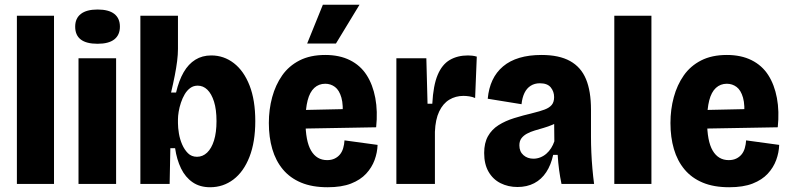

<svg xmlns="http://www.w3.org/2000/svg" viewBox="-20 -773 3323 807"><path d="M51 0V-707H207V0Z M310 0V-528H468V0ZM390 -589Q343 -589 319.5 -607Q296 -625 296 -661Q296 -696 320 -714.5Q344 -733 390 -733Q437 -733 460.5 -714.5Q484 -696 484 -661Q484 -626 460.5 -607.5Q437 -589 390 -589Z M863 14Q820 14 789.5 -7Q759 -28 741 -65Q723 -102 716 -150H696L693 0H570V-257V-707H728V-567Q728 -544 724.5 -516Q721 -488 714.5 -455Q708 -422 699 -384H720Q732 -435 752 -469.5Q772 -504 801 -522Q830 -540 868 -540Q921 -540 963 -507.5Q1005 -475 1029 -413.5Q1053 -352 1053 -264Q1053 -176 1028.5 -113.5Q1004 -51 961 -18.5Q918 14 863 14ZM808 -114Q832 -114 850.5 -131.5Q869 -149 879.5 -182.5Q890 -216 890 -264Q890 -313 879.5 -346Q869 -379 851.5 -396Q834 -413 811 -413Q793 -413 779.5 -403Q766 -393 756.5 -377Q747 -361 740.5 -341.5Q734 -322 731 -303.5Q728 -285 728 -272V-255Q728 -236 732 -212Q736 -188 745.5 -166Q755 -144 770 -129Q785 -114 808 -114Z M1357 14Q1292 14 1245.5 -5.5Q1199 -25 1169 -61Q1139 -97 1124.5 -146.5Q1110 -196 1110 -256Q1110 -313 1124 -364.5Q1138 -416 1166 -456Q1194 -496 1239 -519Q1284 -542 1347 -542Q1407 -542 1451 -520Q1495 -498 1521 -457.5Q1547 -417 1557.5 -361Q1568 -305 1561 -238L1222 -232V-310L1453 -315L1419 -278Q1424 -331 1415 -362.5Q1406 -394 1388 -407.5Q1370 -421 1347 -421Q1320 -421 1301 -403.5Q1282 -386 1273 -351Q1264 -316 1264 -264Q1264 -180 1287.5 -140Q1311 -100 1355 -100Q1373 -100 1386.5 -106.5Q1400 -113 1409 -124Q1418 -135 1422.5 -150.5Q1427 -166 1428 -183L1567 -164Q1566 -132 1554.5 -100.5Q1543 -69 1519 -43Q1495 -17 1455.5 -1.5Q1416 14 1357 14ZM1392 -590H1271L1337 -753H1491Z M1646 0V-269V-528H1772L1777 -337H1797Q1801 -414 1819.5 -458Q1838 -502 1870.5 -521Q1903 -540 1947 -540Q1955 -540 1964.5 -539Q1974 -538 1984 -535L1977 -361Q1966 -366 1952.5 -368Q1939 -370 1928 -370Q1895 -370 1868.5 -354Q1842 -338 1826 -304.5Q1810 -271 1808 -219V0Z M2155 13Q2116 13 2084 -3Q2052 -19 2033.5 -51Q2015 -83 2015 -130Q2015 -172 2031 -200.5Q2047 -229 2075.5 -247Q2104 -265 2141 -276.5Q2178 -288 2220 -298Q2249 -305 2269 -312.5Q2289 -320 2299 -332Q2309 -344 2309 -365Q2309 -388 2295 -405.5Q2281 -423 2249 -423Q2227 -423 2210.5 -412.5Q2194 -402 2184.5 -382.5Q2175 -363 2172 -335L2030 -358Q2034 -402 2050 -436Q2066 -470 2094.5 -494Q2123 -518 2163.5 -530Q2204 -542 2256 -542Q2330 -542 2376 -516.5Q2422 -491 2443 -440.5Q2464 -390 2464 -312V-198Q2464 -166 2465.5 -132Q2467 -98 2470 -64Q2473 -30 2477 0H2340Q2334 -29 2330 -58.5Q2326 -88 2324 -122H2305Q2296 -80 2276 -49.5Q2256 -19 2225.5 -3Q2195 13 2155 13ZM2222 -106Q2237 -106 2251 -111.5Q2265 -117 2276.5 -127Q2288 -137 2296.5 -150.5Q2305 -164 2310 -179L2309 -274L2337 -268Q2322 -257 2303 -249Q2284 -241 2265 -235.5Q2246 -230 2227.5 -224.5Q2209 -219 2194.5 -211Q2180 -203 2171.5 -191.5Q2163 -180 2163 -162Q2163 -136 2180 -121Q2197 -106 2222 -106Z M2562 0V-707H2718V0Z M3045 14Q2980 14 2933.5 -5.5Q2887 -25 2857 -61Q2827 -97 2812.5 -146.5Q2798 -196 2798 -256Q2798 -313 2812 -364.5Q2826 -416 2854 -456Q2882 -496 2927 -519Q2972 -542 3035 -542Q3095 -542 3139 -520Q3183 -498 3209 -457.5Q3235 -417 3245.5 -361Q3256 -305 3249 -238L2910 -232V-310L3141 -315L3107 -278Q3112 -331 3103 -362.5Q3094 -394 3076 -407.5Q3058 -421 3035 -421Q3008 -421 2989 -403.5Q2970 -386 2961 -351Q2952 -316 2952 -264Q2952 -180 2975.5 -140Q2999 -100 3043 -100Q3061 -100 3074.5 -106.5Q3088 -113 3097 -124Q3106 -135 3110.5 -150.5Q3115 -166 3116 -183L3255 -164Q3254 -132 3242.5 -100.5Q3231 -69 3207 -43Q3183 -17 3143.5 -1.5Q3104 14 3045 14Z"/></svg>

Font: Bricolage Grotesque 24pt SemiCondensed ExtraBold
Style: Regular
Weight: 800
Width: 4
Designer: Mathieu Triay
Foundry: Atelier Triay
Version: Version 1.001;gftools[0.9.33.dev8+g029e19f]